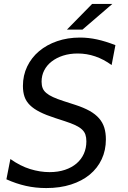

<svg xmlns="http://www.w3.org/2000/svg" viewBox="-20 -931 642 965"><path d="M442.9 -911.1H544.4L394.5 -782.2H316.4ZM212.4 14.2Q158.7 14.2 109.9 3.2Q61 -7.8 12.2 -29.8L32.2 -131.8Q81.5 -96.7 131.3 -81.3Q181.2 -65.9 229 -65.9Q272 -65.9 306.4 -77.4Q340.8 -88.9 364.7 -109.4Q388.7 -129.9 401.4 -158.2Q414.1 -186.5 414.1 -220.7Q414.1 -240.2 409.2 -254.6Q404.3 -269 391.8 -280.5Q379.4 -292 358.6 -301.8Q337.9 -311.5 306.2 -321.8L256.8 -337.9Q211.4 -352.5 180.4 -368.2Q149.4 -383.8 130.4 -402.6Q111.3 -421.4 103.3 -444.8Q95.2 -468.3 95.2 -499Q95.2 -552.2 116.7 -596.9Q138.2 -641.6 176.5 -673.8Q214.8 -706.1 267.3 -724.1Q319.8 -742.2 381.8 -742.2Q424.3 -742.2 467.3 -732.9Q510.3 -723.6 560.1 -704.1L541 -604Q461.4 -662.1 370.6 -662.1Q330.1 -662.1 296.9 -651.4Q263.7 -640.6 239.5 -621.8Q215.3 -603 202.1 -577.1Q189 -551.3 189 -520.5Q189 -502 194.3 -488.3Q199.7 -474.6 212.6 -463.6Q225.6 -452.6 246.8 -442.9Q268.1 -433.1 299.8 -422.9L358.9 -403.8Q400.9 -390.1 430.2 -373.8Q459.5 -357.4 477.8 -336.4Q496.1 -315.4 504.2 -289.3Q512.2 -263.2 512.2 -230.5Q512.2 -175.8 491.2 -130.9Q470.2 -85.9 431.4 -53.7Q392.6 -21.5 337.2 -3.7Q281.7 14.2 212.4 14.2Z"/></svg>

Font: Hack
Style: Italic
Weight: 400
Italic angle: -11°
Monospace: yes
Designer: Christopher Simpkins
Foundry: Christopher Simpkins
Version: Version 2.019; ttfautohint (v1.4.1) -l 4 -r 80 -G 350 -x 0 -